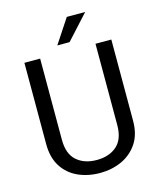

<svg xmlns="http://www.w3.org/2000/svg" viewBox="-131 -995 911 1098"><g transform="rotate(-15 324.0 -446.0)"><path d="M489.3 -710.9H583V-230Q583 -149.9 547.4 -96.7Q511.7 -43.5 452.9 -16.8Q394 9.8 325.2 9.8Q252.9 9.8 194.6 -16.8Q136.2 -43.5 102.3 -96.7Q68.4 -149.9 68.4 -230V-710.9H161.6V-230Q161.6 -146.5 206.8 -106.7Q252 -66.9 325.2 -66.9Q399.4 -66.9 444.3 -106.7Q489.3 -146.5 489.3 -230ZM275.9 -758.3 370.6 -901.9H479.5L348.6 -758.3Z"/></g></svg>

Font: Vazirmatn RD
Style: Regular
Weight: 400
Designer: Saber Rastikerdar
Foundry: Saber Rastikerdar
Version: Version 32.102